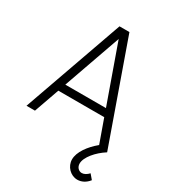

<svg xmlns="http://www.w3.org/2000/svg" viewBox="-226 -838 1074 1199"><g transform="rotate(30 311.0 -239.0)"><path d="M20 0H81L145 -181H476L535.5 -14.5C477 34 433.5 94.5 433.5 147.5C433.5 197.5 475 241.5 525 241.5C554 241.5 583.5 227.5 606 198.5L577.5 165C563 181 545 191.5 528.5 191.5C506.5 191.5 487.5 173 487.5 146C487.5 100 540.5 38.5 601.5 0L346.5 -720H275ZM164 -235.5 310 -649 457 -235.5Z"/></g></svg>

Font: Eudonet Light
Style: Regular
Weight: 300
Designer: Mikhail Sharanda
Foundry: Mikhail Sharanda
Version: Version 4.503;Glyphs 3.1.2 (3151)